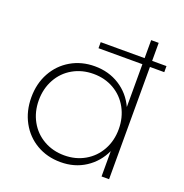

<svg xmlns="http://www.w3.org/2000/svg" viewBox="-133 -861 940 982"><g transform="rotate(20 337.5 -369.5)"><path d="M643 -611H565V0H524V-138Q494 -73 435.5 -35Q377 3 301 3Q228 3 170.5 -30.5Q113 -64 80.5 -123.5Q48 -183 48 -258Q48 -333 80.5 -392Q113 -451 170.5 -484.5Q228 -518 300 -518Q376 -518 435 -480.5Q494 -443 524 -378V-611H285V-644H524V-742H565V-644H643ZM524 -257Q524 -320 496 -371Q468 -422 418.5 -450.5Q369 -479 307 -479Q245 -479 195 -450.5Q145 -422 117 -371Q89 -320 89 -257Q89 -194 117 -143.5Q145 -93 195 -64.5Q245 -36 307 -36Q369 -36 418.5 -64.5Q468 -93 496 -143.5Q524 -194 524 -257Z"/></g></svg>

Font: Gontserrat ExtraLight
Style: Regular
Weight: 275
Designer: Julieta Ulanovsky
Foundry: Julieta Ulanovsky
Version: Version 6.001